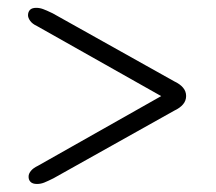

<svg xmlns="http://www.w3.org/2000/svg" viewBox="-20 -587 551 490"><path d="M398 -338V-345.5L77 -164Q64.5 -158 58.8 -150.8Q53 -143.5 53 -137Q52.5 -128.5 57.8 -123Q63 -117.5 74.5 -117.5Q84 -117.5 93.2 -121.2Q102.5 -125 116.5 -132L424.5 -304.5Q439.5 -311.5 447.2 -320.8Q455 -330 455 -342Q455 -354 447.2 -363.2Q439.5 -372.5 424.5 -379.5L114.5 -553Q101 -559.5 91.5 -563.2Q82 -567 72.5 -567Q61.5 -567 56.5 -561.8Q51.5 -556.5 51.5 -548Q51.5 -541.5 57 -533.8Q62.5 -526 74.5 -520.5Z"/></svg>

Font: Fraunces 17pt
Style: Regular
Weight: 400
Version: Version 1.000;[b76b70a41]